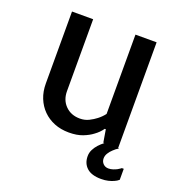

<svg xmlns="http://www.w3.org/2000/svg" viewBox="-121 -599 787 853"><g transform="rotate(20 272.5 -172.5)"><path d="M75 0ZM270 -65Q293 -65 312 -74.5Q331 -84 345 -95Q362 -108 375 -125V-500H475V0H405L395 -60H390Q376 -40 355 -25Q337 -11 310 -0.5Q283 10 245 10Q207 10 176 -2.5Q145 -15 122.5 -37.5Q100 -60 87.5 -91Q75 -122 75 -160V-500H175V-160Q175 -118 201.5 -91.5Q228 -65 270 -65ZM465 100Q476 100 486.5 96.5Q497 93 504.5 89Q512 85 516.5 81.5Q521 78 521 78H530V130Q521 138 509 143Q498 148 483.5 151.5Q469 155 450 155Q405 155 382.5 134.5Q360 114 360 80Q360 63 367.5 48.5Q375 34 385 23Q396 11 410 0H480Q466 8 455 19Q445 28 437.5 40Q430 52 430 65Q430 80 440 90Q450 100 465 100Z"/></g></svg>

Font: Scada
Style: Regular
Weight: 400
Designer: Jovanny Lemonad
Foundry: Jovanny Lemonad
Version: Version 3.005; ttfautohint (v0.91) -l 8 -r 50 -G 200 -x 0 -w